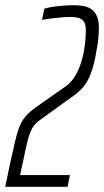

<svg xmlns="http://www.w3.org/2000/svg" viewBox="-45 -716 399 736"><path d="M-25 0 -10 -72Q3 -131 11.5 -168.5Q20 -206 29.5 -230Q39 -254 54 -271Q69 -288 93 -305L208 -386Q229 -401 243.5 -425.5Q258 -450 267 -480Q276 -510 280 -541Q284 -572 284 -600Q284 -620 278 -631Q272 -642 258.5 -646.5Q245 -651 222 -651Q210 -651 191.5 -649.5Q173 -648 153 -645.5Q133 -643 116 -640L125 -683Q139 -687 158 -690Q177 -693 199 -694.5Q221 -696 239 -696Q259 -696 276.5 -692.5Q294 -689 306.5 -680Q319 -671 326.5 -654Q334 -637 334 -611Q334 -595 332.5 -574Q331 -553 326 -528Q319 -484 310 -454.5Q301 -425 289.5 -405Q278 -385 262.5 -370Q247 -355 226 -341L104 -253Q87 -240 78 -223.5Q69 -207 62 -181Q55 -155 47 -114L32 -45H223L214 0Z"/></svg>

Font: Saira UltraCondensed Light
Style: Italic
Weight: 300
Width: 1
Italic angle: -12°
Designer: Hector Gatti with collaboration of the Omnibus-Type team
Foundry: Omnibus-Type
Version: Version 1.101